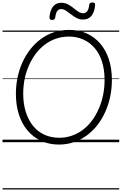

<svg xmlns="http://www.w3.org/2000/svg" viewBox="-20 -1127 965 1522"><path d="M447 19Q371 19 308 -9.5Q245 -38 200 -90.5Q155 -143 130.5 -217Q106 -291 106 -383Q106 -449 119 -512Q132 -575 157.5 -631.5Q183 -688 219.5 -735Q256 -782 303 -817Q350 -852 407 -871Q464 -890 529 -890Q605 -890 667 -862Q729 -834 774 -782Q819 -730 843 -657Q867 -584 867 -494Q867 -427 854 -363.5Q841 -300 815.5 -242.5Q790 -185 753.5 -137.5Q717 -90 670 -55Q623 -20 567 -0.5Q511 19 447 19ZM450 -35Q504 -35 551.5 -52Q599 -69 639.5 -100Q680 -131 711 -173.5Q742 -216 764 -267Q786 -318 797.5 -375Q809 -432 809 -492Q809 -573 789 -637Q769 -701 731 -745.5Q693 -790 641 -813.5Q589 -837 526 -837Q472 -837 424 -820.5Q376 -804 335.5 -773.5Q295 -743 263.5 -701Q232 -659 209.5 -608.5Q187 -558 175.5 -501.5Q164 -445 164 -385Q164 -303 185 -238Q206 -173 243.5 -127.5Q281 -82 333.5 -58.5Q386 -35 450 -35ZM393 -969Q371 -969 372 -991Q377 -1046 400.5 -1075.5Q424 -1105 466 -1105Q495 -1105 518.5 -1092.5Q542 -1080 562 -1063.5Q582 -1047 601 -1034.5Q620 -1022 640 -1022Q660 -1022 672 -1039Q684 -1056 687 -1088Q689 -1107 712 -1107Q726 -1107 730.5 -1102.5Q735 -1098 734 -1086Q729 -1031 705 -1001.5Q681 -972 638 -972Q610 -972 586.5 -984.5Q563 -997 542.5 -1013.5Q522 -1030 503 -1042.5Q484 -1055 464 -1055Q445 -1055 433.5 -1039Q422 -1023 418 -989Q417 -979 411 -974Q405 -969 393 -969ZM0 365H925V375H0ZM0 -20H925V0H0ZM0 -505H925V-500H0ZM0 -885H925V-875H0Z"/></svg>

Font: Playwrite GB J Guides
Style: Italic
Weight: 400
Italic angle: -7.01216°
Designer: Veronika Burian, José Scaglione
Foundry: TypeTogether
Version: Version 1.003